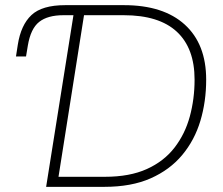

<svg xmlns="http://www.w3.org/2000/svg" viewBox="-20 -725 866 745"><path d="M159 0 265 -666H226Q165 -666 132 -640Q99 -614 88 -548L81 -506H42L49 -551Q61 -628 102 -666.5Q143 -705 233 -705H461Q614 -705 697 -629.5Q780 -554 780 -416Q780 -331 757.5 -256Q735 -181 687 -123.5Q639 -66 564.5 -33Q490 0 385 0ZM207 -39H387Q483 -39 549.5 -69Q616 -99 657 -152Q698 -205 716.5 -273Q735 -341 735 -416Q735 -538 666 -602Q597 -666 460 -666H306Z"/></svg>

Font: Nunito Sans 12pt ExtraLight
Style: Italic
Weight: 200
Italic angle: -9°
Designer: Vernon Adams
Foundry: Vernon Adams
Version: Version 3.101;gftools[0.9.27]